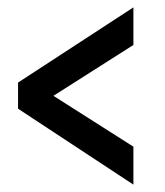

<svg xmlns="http://www.w3.org/2000/svg" viewBox="-20 -599 448 521"><path d="M342 -98 29 -304V-375L342 -579V-477L125 -339L342 -201Z"/></svg>

Font: Kreon
Style: Regular
Weight: 400
Designer: Julia Petretta
Foundry: Julia Petretta and Eli Heuer
Version: Version 2.002